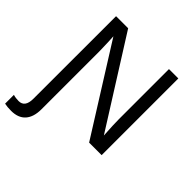

<svg xmlns="http://www.w3.org/2000/svg" viewBox="-259 -849 1218 1218"><g transform="rotate(45 350.0 -240.0)"><path d="M82 -688H190.4L562.5 -98.1Q556.6 -193.8 556.6 -236.8V-688H640.6V0H528.3L160.2 -585.9L162.6 -538.6L165 -457V63.5Q165 133.8 132.1 170.7Q99.1 207.5 35.6 207.5Q0.5 207.5 -23.4 202.1V123Q-2 129.9 25.4 129.9Q81.5 129.9 81.5 53.2Z"/></g></svg>

Font: Arial
Style: Regular
Weight: 400
Designer: Steve Matteson
Foundry: Ascender Corporation
Version: Version 2.00.3